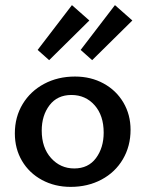

<svg xmlns="http://www.w3.org/2000/svg" viewBox="-20 -724 569 750"><path d="M38 -203Q38 -267 68.5 -317.5Q99 -368 152.5 -396.5Q206 -425 273 -425Q335 -425 384.5 -398Q434 -371 462 -323.5Q490 -276 490 -217Q490 -153 460 -102Q430 -51 376.5 -22.5Q323 6 256 6Q194 6 144 -21Q94 -48 66 -95.5Q38 -143 38 -203ZM385 -206Q385 -273 349.5 -313Q314 -353 259 -353Q204 -353 173.5 -313Q143 -273 143 -214Q143 -147 179.5 -106.5Q216 -66 270 -66Q325 -66 355 -106.5Q385 -147 385 -206ZM127 -529 261 -704 329 -644 172 -489ZM295 -529 429 -704 497 -644 340 -489Z"/></svg>

Font: Ysabeau Semibold
Style: Regular
Weight: 600
Designer: Christian Thalmann (Catharsis Fonts)
Version: Version 0.003